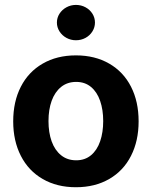

<svg xmlns="http://www.w3.org/2000/svg" viewBox="-20 -767 630 797"><path d="M34.8 -263.2Q34.8 -345.3 66.5 -407Q98.1 -468.8 157.2 -502.9Q216.2 -537.1 295.2 -537.1Q374.3 -537.1 433.4 -502.9Q492.5 -468.8 523.9 -407Q555.4 -345.3 555.4 -263.2Q555.4 -182.2 523.9 -120.2Q492.5 -58.2 433.4 -24Q374.3 10.2 295.2 10.2Q216.2 10.2 157.2 -24Q98.1 -58.2 66.5 -120.2Q34.8 -182.2 34.8 -263.2ZM408.4 -264.4Q408.4 -311.3 395.7 -348.1Q383 -385 357.8 -406Q332.6 -427 296.3 -427Q259.5 -427 233.5 -406Q207.6 -385 194.4 -348.4Q181.3 -311.9 181.3 -264.4Q181.3 -216.9 194.4 -180.2Q207.6 -143.6 233.5 -122.6Q259.5 -101.6 296.3 -101.6Q332.6 -101.6 357.8 -122.6Q383 -143.6 395.7 -180.5Q408.4 -217.4 408.4 -264.4ZM216.2 -673.3Q216.2 -693.3 227 -710.2Q237.9 -727 256 -736.8Q274.1 -746.6 295.2 -746.6Q316.8 -746.6 334.9 -736.8Q353 -727 363.6 -710.2Q374.2 -693.3 374.2 -673.3Q374.2 -653.7 363.6 -636.6Q353 -619.5 334.9 -609.7Q316.8 -599.9 295.2 -599.9Q274.1 -599.9 256 -609.7Q237.9 -619.5 227 -636.6Q216.2 -653.7 216.2 -673.3Z"/></svg>

Font: WEMIX Pretendard Variable
Style: Regular
Weight: 400
Designer: Base glyphs from Inter by Rasmus Andersson; Hangeul glyphs from Noto Sans CJK(Source Han Sans) by Jang Soo-young and Kan
Foundry: Kil Hyung-jin
Version: Version 1.000;Glyphs 3.2 (3208)